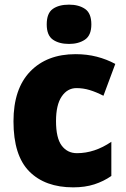

<svg xmlns="http://www.w3.org/2000/svg" viewBox="-20 -796 540 826"><path d="M295 10Q174 10 106 -58.5Q38 -127 38 -274Q38 -414 110 -488.5Q182 -563 305 -563Q354 -563 396.5 -552Q439 -541 476 -521L425 -384Q394 -400 366 -408.5Q338 -417 309 -417Q270 -417 245.5 -381Q221 -345 221 -275Q221 -202 245.5 -169.5Q270 -137 311 -137Q387 -137 459 -186V-39Q426 -16 386 -3Q346 10 295 10ZM277 -776Q319 -776 346 -757.5Q373 -739 373 -691Q373 -644 345.5 -625.5Q318 -607 277 -607Q234 -607 207.5 -625.5Q181 -644 181 -691Q181 -739 207 -757.5Q233 -776 277 -776Z"/></svg>

Font: Noto Sans Lao Looped SemiCondensed Black
Style: Regular
Weight: 900
Width: 4
Designer: Mark Frömberg, Ben Mitchell
Foundry: The Fontpad Ltd
Version: Version 1.002; ttfautohint (v1.8.4.7-5d5b)